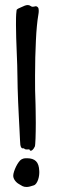

<svg xmlns="http://www.w3.org/2000/svg" viewBox="-20 -726 224 757"><path d="M130.9 -666Q127.9 -648.9 125.5 -623.5Q123 -598.1 121.6 -566.9Q120.1 -535.6 119.1 -500Q118.2 -464.4 118.2 -426.8Q118.2 -398.9 118.4 -370.8Q118.7 -342.8 120.1 -314.9Q120.1 -306.6 120.6 -287.8Q121.1 -269 121.1 -241.2Q121.1 -225.1 120.8 -209.2Q120.6 -193.4 120.1 -180.7Q119.6 -168 118.9 -158.9Q118.2 -149.9 117.2 -147.9Q112.3 -138.2 107.7 -134.5Q103 -130.9 100.1 -131.8Q98.1 -131.8 96.2 -136.2Q96.2 -137.7 91.3 -137Q86.4 -136.2 81.1 -137.2Q78.1 -137.2 76.2 -139.6Q74.2 -142.1 68.8 -141.1Q65.9 -141.1 63.5 -145Q61 -148.9 60.1 -155.8Q59.6 -159.2 58.8 -175.3Q58.1 -191.4 56.9 -214.8Q55.7 -238.3 54.2 -266.8Q52.7 -295.4 51.5 -324Q50.3 -352.5 49.6 -378.4Q48.8 -404.3 48.8 -422.9Q48.8 -443.4 47.9 -469Q46.9 -494.6 45.9 -521.7Q44.9 -548.8 43.9 -575.9Q43 -603 43 -627Q43 -642.6 43.2 -656.2Q43.5 -669.9 44.9 -681.2Q45.4 -683.6 45.4 -685.3Q45.4 -687 46.6 -688.5Q47.9 -689.9 51.3 -691.9Q54.7 -693.8 62 -696.8Q71.8 -701.7 78.1 -703.9Q84.5 -706.1 89.8 -706.1Q95.7 -706.1 101.1 -702.1Q104.5 -699.7 107.4 -699.5Q110.4 -699.2 113 -699.7Q115.7 -700.2 118.2 -700.9Q120.6 -701.7 123 -701.2Q127 -700.2 129.9 -696.5Q132.8 -692.9 132.8 -683.1Q132.8 -679.2 132.3 -675.3Q131.8 -671.4 130.9 -666ZM134.8 -51.8Q135.3 -44.9 134.3 -35.9Q133.3 -26.9 130.6 -18.6Q127.9 -10.3 123.5 -3.7Q119.1 2.9 112.8 4.9Q104.5 7.8 97.4 9.5Q90.3 11.2 85 11.2Q75.2 11.2 68.6 7.8Q62 4.4 55.2 0Q45.4 -5.4 38.8 -14.6Q32.2 -23.9 32.2 -33.2Q32.2 -40 35.4 -49.8Q38.6 -59.6 43.2 -69.1Q47.9 -78.6 53.5 -86.4Q59.1 -94.2 64 -97.2Q72.3 -101.6 77.4 -101.8Q82.5 -102.1 86.9 -102.1Q109.9 -102.1 121.8 -90.6Q133.8 -79.1 134.8 -51.8Z"/></svg>

Font: Oregano
Style: Regular
Weight: 400
Version: Version 1.000